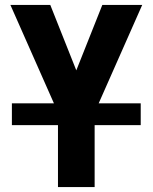

<svg xmlns="http://www.w3.org/2000/svg" viewBox="-20 -755 616 775"><path d="M214 0H362V-301L554 -735H393L288 -471L183 -735H22L214 -301ZM548 -250V-338H28V-250Z"/></svg>

Font: Iosevka Sparkle Heavy
Style: Regular
Weight: 900
Designer: Belleve Invis
Foundry: Belleve Invis
Version: Version 4.5.0; ttfautohint (v1.8.3)